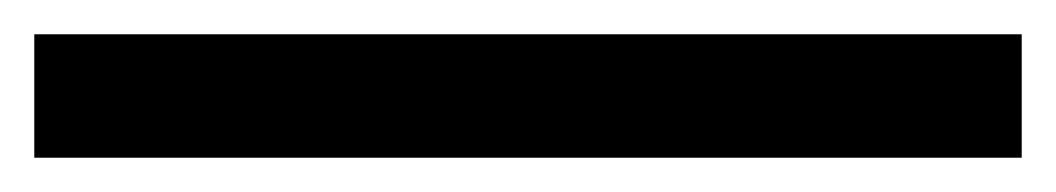

<svg xmlns="http://www.w3.org/2000/svg" viewBox="-20 40 616 112"><path d="M0 60H576V132H0Z"/></svg>

Font: Sora-SIA
Style: Regular
Weight: 400
Designer: Jonathan Barnbrook, Julián Moncada
Foundry: Barnbrook Fonts
Version: Version 2.000